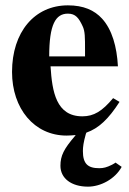

<svg xmlns="http://www.w3.org/2000/svg" viewBox="-20 -493 484 718"><path d="M412 115C409 117 407 119 399 123C379 133 367 136 351 136C308 136 290 119 290 72C290 57 292 40 301 8C302 6 302 5 303 3C349 -13 386 -48 427 -112L403 -126C362 -77 331 -58 288 -58C190 -58 175 -150 169 -245H421C417 -319 399 -382 362 -423C333 -455 292 -473 234 -473C109 -473 25 -373 25 -224C25 -87 108 14 229 14C241 14 252 13 263 12C262 13 261 15 260 16C219 64 206 89 206 127C206 174 247 205 309 205C356 205 410 177 435 131ZM298 -282H164C164 -402 188 -442 234 -442C263 -442 275 -425 289 -395C298 -376 298 -355 298 -303Z"/></svg>

Font: XITS Math
Style: Bold
Weight: 700
Designer: MicroPress Inc., with final additions and corrections provided by Coen Hoffman, Elsevier (retired)
Version: Version 1.105